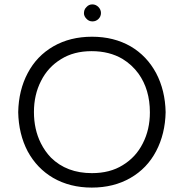

<svg xmlns="http://www.w3.org/2000/svg" viewBox="-20 -849 833 870"><path d="M437.5 -790Q437.5 -805.7 425.8 -817.4Q414.1 -829.1 398.4 -829.1Q382.8 -829.1 372.1 -817.4Q364.3 -809.6 362.3 -802.2Q360.4 -794.9 360.4 -788.6Q360.4 -782.2 363.3 -775.9Q366.2 -769.5 372.1 -763.7Q382.8 -752 398.9 -752Q415 -752 426.3 -763.2Q437.5 -774.4 437.5 -790ZM105.5 -517.6Q64.5 -440.4 62.5 -340.8Q64.5 -241.2 105.5 -163.1Q147.5 -85.9 220.7 -43Q296.9 1 396 1Q495.1 1 570.8 -42.5Q646.5 -85.9 687.5 -164.1Q728.5 -242.2 730.5 -340.8Q728.5 -439.5 687.5 -517.6Q645.5 -595.7 572.3 -638.7Q496.1 -682.6 397 -682.6Q297.9 -682.6 222.2 -639.2Q146.5 -595.7 105.5 -517.6ZM607.4 -515.6Q659.2 -443.4 659.2 -339.8Q659.2 -261.7 627 -199.2Q595.7 -136.7 536.1 -100.6Q478.5 -64.5 396.5 -64.5Q282.2 -64.5 210.9 -134.8Q183.6 -163.1 165 -200.2Q133.8 -262.7 133.8 -341.3Q133.8 -419.9 166 -482.4Q197.3 -544.9 256.8 -581.1Q314.5 -617.2 395 -617.2Q475.6 -617.2 535.2 -582Q578.1 -555.7 607.4 -515.6Z"/></svg>

Font: FakePearl
Style: ExtraLight
Weight: 300
Version: Version 1.2